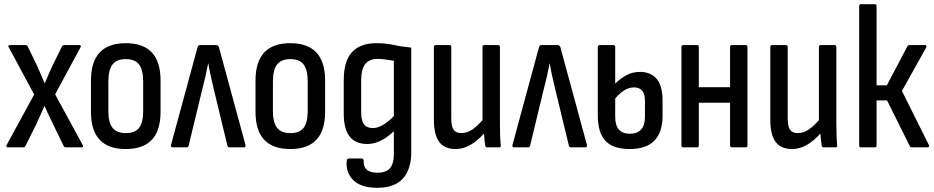

<svg xmlns="http://www.w3.org/2000/svg" viewBox="-20 -703 4455 916"><path d="M17 0Q12 0 10.5 -4Q9 -8 12 -12L143 -252L22 -477Q18 -481 20 -484.5Q22 -488 27 -488H100Q109 -488 112 -482L158 -387Q175 -349 193 -306H194Q203 -327 212 -348.5Q221 -370 230 -389L276 -482Q279 -488 287 -488H359Q364 -488 365.5 -484.5Q367 -481 364 -477L243 -253L374 -12Q377 -8 376 -4Q375 0 369 0H295Q287 0 284 -6L235 -107Q213 -151 193 -197H192Q182 -174 171.5 -151Q161 -128 151 -106L101 -6Q99 0 90 0Z M580 8Q414 8 414 -169V-319Q414 -497 580 -497Q746 -497 746 -319V-169Q746 8 580 8ZM580 -68Q624 -68 643.5 -93Q663 -118 663 -173V-314Q663 -370 643.5 -395.5Q624 -421 580 -421Q537 -421 517 -395.5Q497 -370 497 -314V-173Q497 -118 517 -93Q537 -68 580 -68Z M802 0Q794 0 796 -12L922 -476Q924 -488 935 -488H1011Q1022 -488 1025 -476L1151 -12Q1153 0 1144 0H1075Q1068 0 1065 -8L1001 -273Q994 -303 986.5 -335.5Q979 -368 974 -400H973Q967 -368 959.5 -335.5Q952 -303 944 -273L880 -8Q878 0 870 0Z M1365 8Q1199 8 1199 -169V-319Q1199 -497 1365 -497Q1531 -497 1531 -319V-169Q1531 8 1365 8ZM1365 -68Q1409 -68 1428.5 -93Q1448 -118 1448 -173V-314Q1448 -370 1428.5 -395.5Q1409 -421 1365 -421Q1322 -421 1302 -395.5Q1282 -370 1282 -314V-173Q1282 -118 1302 -93Q1322 -68 1365 -68Z M1780 193Q1703 193 1666 157Q1629 121 1634 65Q1634 58 1637.5 55.5Q1641 53 1646 53H1705Q1715 53 1715 64Q1712 121 1781 121Q1822 121 1840.5 99.5Q1859 78 1859 30V-18Q1859 -34 1859 -48Q1859 -62 1859 -75L1858 -76Q1795 -16 1732 -16Q1620 -16 1620 -160V-321Q1620 -412 1659.5 -454.5Q1699 -497 1776 -497Q1820 -497 1858.5 -488.5Q1897 -480 1942 -476V23Q1942 105 1902 149Q1862 193 1780 193ZM1759 -92Q1803 -92 1859 -149V-413Q1841 -416 1820.5 -419Q1800 -422 1784 -422Q1741 -422 1722 -397Q1703 -372 1703 -317V-168Q1703 -128 1716.5 -110Q1730 -92 1759 -92Z M2154 8Q2100 8 2075 -26.5Q2050 -61 2050 -132V-479Q2050 -488 2059 -488H2124Q2133 -488 2133 -479V-138Q2133 -99 2144.5 -83.5Q2156 -68 2181 -68Q2207 -68 2231 -83.5Q2255 -99 2282 -130V-479Q2282 -488 2291 -488H2356Q2365 -488 2365 -479V-122Q2365 -85 2366 -58Q2367 -31 2369 -11Q2371 0 2361 0H2305Q2296 0 2295 -9Q2291 -35 2289 -66Q2258 -31 2224 -11.5Q2190 8 2154 8Z M2431 0Q2423 0 2425 -12L2551 -476Q2553 -488 2564 -488H2640Q2651 -488 2654 -476L2780 -12Q2782 0 2773 0H2704Q2697 0 2694 -8L2630 -273Q2623 -303 2615.5 -335.5Q2608 -368 2603 -400H2602Q2596 -368 2588.5 -335.5Q2581 -303 2573 -273L2509 -8Q2507 0 2499 0Z M2984 8Q2906 8 2869 -30.5Q2832 -69 2832 -153V-479Q2832 -488 2841 -488H2906Q2915 -488 2915 -479V-304Q2940 -329 2969 -344.5Q2998 -360 3034 -360Q3084 -360 3112.5 -327Q3141 -294 3141 -223V-151Q3141 8 2984 8ZM2915 -146Q2915 -65 2985 -65Q3057 -65 3057 -147V-221Q3057 -255 3043.5 -270.5Q3030 -286 3005 -286Q2979 -286 2956.5 -271Q2934 -256 2915 -233Z M3240 0Q3231 0 3231 -10V-479Q3231 -488 3240 -488H3305Q3314 -488 3314 -479V-287H3463V-479Q3463 -488 3472 -488H3538Q3546 -488 3546 -479V-10Q3546 0 3538 0H3472Q3463 0 3463 -10V-213H3314V-10Q3314 0 3305 0Z M3759 8Q3705 8 3680 -26.5Q3655 -61 3655 -132V-479Q3655 -488 3664 -488H3729Q3738 -488 3738 -479V-138Q3738 -99 3749.5 -83.5Q3761 -68 3786 -68Q3812 -68 3836 -83.5Q3860 -99 3887 -130V-479Q3887 -488 3896 -488H3961Q3970 -488 3970 -479V-122Q3970 -85 3971 -58Q3972 -31 3974 -11Q3976 0 3966 0H3910Q3901 0 3900 -9Q3896 -35 3894 -66Q3863 -31 3829 -11.5Q3795 8 3759 8Z M4411 -12Q4414 -8 4412 -4Q4410 0 4405 0H4331Q4323 0 4320 -7L4212 -224H4162V-10Q4162 0 4153 0H4088Q4079 0 4079 -10V-673Q4079 -683 4088 -683H4153Q4162 -683 4162 -673V-296H4211L4309 -482Q4313 -488 4320 -488H4393Q4398 -488 4399.5 -484.5Q4401 -481 4399 -477L4283 -269Z"/></svg>

Font: Sofia Sans Condensed Medium
Style: Regular
Weight: 500
Designer: Botio Nikoltchev, Ani Petrova
Foundry: lettersoup
Version: Version 4.101; ttfautohint (v1.8.4.7-5d5b)